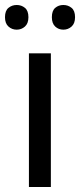

<svg xmlns="http://www.w3.org/2000/svg" viewBox="-31 -750 321 770"><path d="M173 0H85V-536H173ZM-11 -681Q-11 -707 3 -718.5Q17 -730 36 -730Q55 -730 69 -718.5Q83 -707 83 -681Q83 -656 69 -643.5Q55 -631 36 -631Q17 -631 3 -643.5Q-11 -656 -11 -681ZM177 -681Q177 -707 190.5 -718.5Q204 -730 223 -730Q242 -730 256 -718.5Q270 -707 270 -681Q270 -656 256 -643.5Q242 -631 223 -631Q204 -631 190.5 -643.5Q177 -656 177 -681Z"/></svg>

Font: Noto Sans Malayalam
Style: Regular
Weight: 400
Designer: Jelle Bosma - Monotype Design Team
Foundry: Monotype Imaging Inc.
Version: Version 2.103